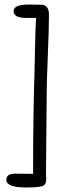

<svg xmlns="http://www.w3.org/2000/svg" viewBox="-20 -709 258 847"><path d="M108 -689Q118 -689 138 -688.5Q158 -688 167 -688Q196 -684 196 -644Q196 -585 191 -466Q186 -347 186 -290Q186 -235 184.5 -122.5Q183 -10 183 47Q183 52 183.5 63.5Q184 75 184 82Q184 107 165 112.5Q146 118 93 118Q8 118 8 84Q8 57 47 57Q60 57 86.5 57.5Q113 58 126 58Q126 -208 132 -380Q133 -407 134.5 -495.5Q136 -584 139 -630H95Q40 -630 40 -660Q40 -689 108 -689Z"/></svg>

Font: Because We Build
Style: Regular
Weight: 400
Designer: Liz Wetzel, Aaron Williamson, Russ McMullin
Foundry: Red Hat
Version: Version 1.000